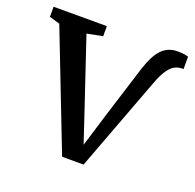

<svg xmlns="http://www.w3.org/2000/svg" viewBox="-106 -655 780 769"><g transform="rotate(20 284.0 -270.5)"><path d="M234.5 6.5 41.5 -490.5 -3 -503.5V-546.5H224V-503.5L157.5 -490.5L257.5 -192.5L299 -68L339 -199L412 -432Q433 -497 459.8 -522.8Q486.5 -548.5 524.5 -548.5Q544 -548.5 555.2 -546.5Q566.5 -544.5 571.5 -542.5V-490Q563.5 -490.5 555 -489.2Q546.5 -488 536.5 -483.5Q520.5 -476 506.2 -455.5Q492 -435 480.5 -405L326 6.5Z"/></g></svg>

Font: Merriweather Text
Style: Regular
Weight: 400
Designer: Eben Sorkin
Foundry: Eben Sorkin
Version: Version 2.100; ttfautohint (v1.7.19-72a1) -l 8 -r 50 -G 200 